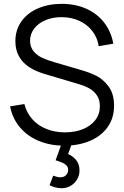

<svg xmlns="http://www.w3.org/2000/svg" viewBox="-20 -755 656 1015"><path d="M305.7 240Q274.5 240 242 224.3L261 173.7Q284.2 182.3 299.7 182.3Q318.2 182.3 329.2 170.7Q340.3 159 340.3 143.3Q340.3 129.3 332 120.3Q323.7 111.3 311.3 105.8Q299 100.3 277.7 93.3Q276.7 93.2 275.8 93Q275 92.8 274 92.3L311 -10.3L365.3 -10.7L340 59.3Q368.2 72 384.2 93.3Q400.3 114.7 400.3 145.7Q400.3 172 387.4 193.7Q374.5 215.3 352.8 227.7Q331 240 305.7 240ZM320 15Q245.2 15 184.6 -10.3Q124 -35.7 84.8 -82.5Q45.7 -129.3 33.3 -192.7L108.7 -205Q120.7 -158.8 150.8 -124.9Q181 -91 225.2 -73.2Q269.5 -55.3 323 -55.3Q376.2 -55.3 418.2 -72.2Q460.2 -89.2 484.1 -120.5Q508 -151.8 508 -193.3Q508 -228.2 491.9 -251.3Q475.8 -274.5 452.4 -287.6Q429 -300.7 397.3 -310L215 -364.3Q167.3 -378.5 133.8 -400.5Q100.2 -422.5 80.8 -456.5Q61.3 -490.5 61.3 -537Q61.3 -596.7 93 -641.6Q124.7 -686.5 180.7 -710.7Q236.7 -734.8 307.7 -734.7Q379.2 -734.3 436.3 -708.8Q493.5 -683.3 530.3 -636Q567.2 -588.7 579 -524.3L502 -510.7Q494.8 -556.7 467.7 -591.4Q440.5 -626.2 398.8 -645.1Q357.2 -664 307 -664.3Q259.3 -664.7 220.9 -648.6Q182.5 -632.5 160.8 -604Q139 -575.5 139 -540Q139 -506 157.8 -483.7Q176.7 -461.3 203.5 -449.1Q230.3 -436.8 267 -426.3L408 -385Q452.2 -372.5 488.8 -354.5Q525.3 -336.5 554.2 -297.7Q583 -258.8 583 -196.7Q583 -131 549.1 -83.2Q515.2 -35.5 455.5 -10.2Q395.8 15 320 15Z"/></svg>

Font: Manrope
Style: Regular
Weight: 400
Designer: Mikhail Sharanda
Foundry: Mikhail Sharanda
Version: Version 4.503